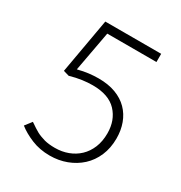

<svg xmlns="http://www.w3.org/2000/svg" viewBox="-174 -854 937 994"><g transform="rotate(30 294.5 -356.5)"><path d="M164 -441Q199 -450 228.5 -453.5Q258 -457 286 -457Q344 -457 388 -440.5Q432 -424 461.5 -394Q491 -364 506 -323Q521 -282 521 -234Q521 -176 501 -129.5Q481 -83 446 -51Q411 -19 364.5 -1.5Q318 16 265 16Q205 16 155.5 -4.5Q106 -25 72 -52L103 -92Q122 -79 133.5 -71.5Q145 -64 156 -58Q167 -52 179.5 -47.5Q192 -43 205 -39Q232 -32 268 -32Q310 -32 346 -45.5Q382 -59 409 -84.5Q436 -110 451.5 -147.5Q467 -185 467 -233Q467 -311 420 -361Q373 -411 277 -411Q248 -411 215 -406.5Q182 -402 144 -391L110 -401L168 -729H502V-680H208Z"/></g></svg>

Font: SpoqaHanSansJP-Light
Style: Regular
Weight: 300
Designer: [Source Han Sans]
Ryoko NISHIZUKA  (kana & ideographs); Paul D. Hunt (Latin, Greek & Cyrillic); Wenlong ZHANG  (bopomofo
Foundry: Spoqa (http://bi.spoqa.com)
Version: Version 1.002.20150607